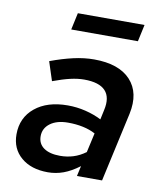

<svg xmlns="http://www.w3.org/2000/svg" viewBox="-80 -757 700 828"><g transform="rotate(10 270.5 -343.0)"><path d="M185 6Q112 6 68 -31.5Q24 -69 24 -132Q24 -205 77.5 -249Q131 -293 221 -293Q261 -293 299.5 -283.5Q338 -274 369 -258L378 -300Q391 -357 364 -386Q337 -415 271 -415Q243 -415 210.5 -407.5Q178 -400 135 -384L108 -467Q162 -487 208.5 -497.5Q255 -508 298 -508Q407 -508 458 -453Q509 -398 489 -304L422 0H312L322 -45Q286 -18 253 -6Q220 6 185 6ZM128 -142Q128 -109 153.5 -91Q179 -73 225 -73Q255 -73 282.5 -81.5Q310 -90 336 -109L355 -194Q331 -207 300.5 -213.5Q270 -220 235 -220Q186 -220 157 -198.5Q128 -177 128 -142ZM486 -692 470 -618H178L194 -692Z"/></g></svg>

Font: Red Hat Text Medium
Style: Italic
Weight: 500
Italic angle: -12°
Designer: Pentagram / MCKL
Foundry: Pentagram / MCKL
Version: Version 1.003; Red Hat Text Medium Italic